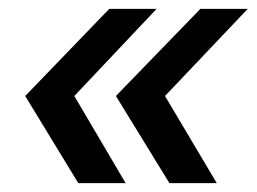

<svg xmlns="http://www.w3.org/2000/svg" viewBox="-20 -477 580 434"><path d="M37 -260 227 -457H334L148 -260L264 -63H157ZM242 -260 433 -457H540L353 -260L470 -63H363Z"/></svg>

Font: Sarabun Medium
Style: Italic
Weight: 500
Italic angle: -10°
Designer: Suppakit Chalermlarp | Katatrad Co.,Ltd.
Foundry: Cadson Demak Co.,Ltd.
Version: Version 1.000; ttfautohint (v1.6)